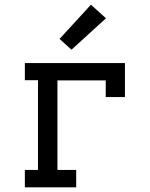

<svg xmlns="http://www.w3.org/2000/svg" viewBox="-20 -799 640 819"><path d="M86 0V-74H142V-457H86V-530H513V-385H431V-456H225V-74H305V0ZM285 -587 234 -633 368 -779 432 -721Z"/></svg>

Font: Iosevka Slab Extended
Style: Regular
Weight: 400
Width: 7
Monospace: yes
Designer: Belleve Invis
Foundry: Belleve Invis
Version: Version 11.1.1; ttfautohint (v1.8.3)